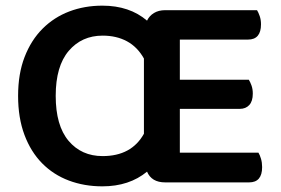

<svg xmlns="http://www.w3.org/2000/svg" viewBox="-20 -643 992 679"><path d="M564 2Q516 2 500 -36Q437 16 342 16Q278 16 223.5 -4.5Q169 -25 129 -65.5Q89 -106 66.5 -166Q44 -226 44 -304Q44 -382 67 -441.5Q90 -501 130.5 -541.5Q171 -582 225 -602.5Q279 -623 342 -623Q438 -623 500 -570Q508 -587 524.5 -597Q541 -607 564 -607H889Q894 -599 898.5 -586Q903 -573 903 -557Q903 -503 857 -503H616V-361H860Q865 -353 869.5 -340.5Q874 -328 874 -312Q874 -285 861.5 -271.5Q849 -258 828 -258H616V-103H894Q899 -95 903 -81.5Q907 -68 907 -52Q907 2 861 2ZM343 -91Q445 -91 489 -170V-436Q466 -477 429 -497Q392 -517 343 -517Q269 -517 223 -463Q177 -409 177 -304Q177 -199 222.5 -145Q268 -91 343 -91Z"/></svg>

Font: Baloo Da 2 SemiBold
Style: Regular
Weight: 600
Designer: Noopur Datye, Sulekha Rajkumar and Ek Type
Foundry: Ek Type
Version: Version 1.640;hotconv 1.0.111;makeotfexe 2.5.65597; ttfautoh